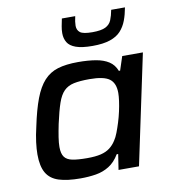

<svg xmlns="http://www.w3.org/2000/svg" viewBox="-82 -798 785 878"><g transform="rotate(-10 310.0 -359.5)"><path d="M222 8Q160 8 121 -4.5Q82 -17 64 -48Q46 -79 46 -134Q46 -159 50 -190.5Q54 -222 63 -260Q79 -337 98 -387Q117 -437 143.5 -466Q170 -495 208 -506.5Q246 -518 302 -518Q348 -518 384 -512Q420 -506 444 -490.5Q468 -475 479 -446H485L506 -510H602L494 0H399L410 -72H403Q383 -38 355 -20.5Q327 -3 293.5 2.5Q260 8 222 8ZM268 -78Q306 -78 331 -84Q356 -90 373 -103Q390 -116 402 -135Q411 -148 419 -169Q427 -190 434.5 -214Q442 -238 447.5 -263Q453 -288 456 -310Q459 -332 459 -347Q459 -393 432.5 -412.5Q406 -432 340 -432Q295 -432 267 -426Q239 -420 221 -402Q203 -384 191 -349Q179 -314 166 -255Q159 -221 155 -195Q151 -169 151 -150Q151 -119 162.5 -103.5Q174 -88 199.5 -83Q225 -78 268 -78ZM381 -579Q332 -579 304 -589Q276 -599 265 -617.5Q254 -636 254 -660Q254 -676 257 -692Q260 -708 264 -727H326Q323 -714 321.5 -703Q320 -692 320 -683Q320 -663 334 -652Q348 -641 391 -641Q432 -641 452 -651Q472 -661 480 -680.5Q488 -700 493 -727H557Q551 -694 541 -667.5Q531 -641 513 -621Q495 -601 463 -590Q431 -579 381 -579Z"/></g></svg>

Font: Saira SemiExpanded Medium
Style: Italic
Weight: 500
Width: 6
Italic angle: -12°
Designer: Hector Gatti with collaboration of the Omnibus-Type team
Foundry: Omnibus-Type
Version: Version 1.101